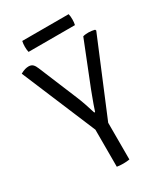

<svg xmlns="http://www.w3.org/2000/svg" viewBox="-202 -914 885 1011"><g transform="rotate(-30 241.0 -409.0)"><path d="M203.5 -271H280V0Q272 1.5 261.8 2.2Q251.5 3 241 3Q231 3 220.8 2.2Q210.5 1.5 203.5 0ZM394 -683Q402 -685.5 411 -686.2Q420 -687 428 -687Q438 -687 447.2 -685.5Q456.5 -684 465 -682L468.5 -675.5L271 -201.5H213.5L15 -674.5Q31 -683.5 43 -686.8Q55 -690 65 -690Q81 -690 90.5 -680.8Q100 -671.5 107 -653.5L203.5 -421Q213.5 -397.5 224.8 -364.5Q236 -331.5 243.5 -306.5H248.5Q254 -323.5 262.2 -346.8Q270.5 -370 278.5 -390.8Q286.5 -411.5 290 -421.5ZM103.5 -756Q100 -770 100 -788.5Q100 -807 103.5 -822.5H385.5Q387.5 -814.5 388.2 -807Q389 -799.5 389 -788.5Q389 -770.5 385.5 -756Z"/></g></svg>

Font: Signika
Style: Regular
Weight: 300
Designer: Anna Giedry
Foundry: Anna Giedry
Version: Version 2.000